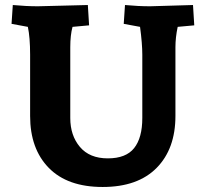

<svg xmlns="http://www.w3.org/2000/svg" viewBox="-20 -730 819 765"><path d="M679 -542V-268Q679 -137 604 -61Q529 15 389 15Q249 15 174.5 -61Q100 -137 100 -268V-512Q100 -581 91 -623L26 -635L31 -710Q84 -705 131 -705L330 -710L335 -629L269 -623Q260 -590 260 -542V-260Q260 -190 298.5 -144.5Q337 -99 409.5 -99Q482 -99 514.5 -140Q547 -181 547 -260V-512Q547 -556 538 -623L473 -635L478 -710Q531 -705 578 -705L749 -710L754 -629L688 -623Q679 -581 679 -542Z"/></svg>

Font: Andada SC
Style: Bold
Weight: 700
Designer: Carolina Giovagnoli
Foundry: Carolina Giovagnoli
Version: Version 1.003